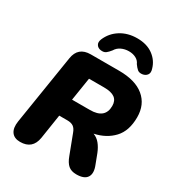

<svg xmlns="http://www.w3.org/2000/svg" viewBox="-218 -1084 1143 1233"><g transform="rotate(30 353.0 -467.5)"><path d="M117 9Q73 9 53 -19Q33 -47 41 -99L123 -614Q137 -705 230 -705H440Q561 -705 625.5 -651.5Q690 -598 690 -504Q690 -403 637.5 -347Q585 -291 500 -273Q529 -262 549 -237.5Q569 -213 583 -178L610 -107Q632 -53 612.5 -22Q593 9 534 9Q496 9 474 -10Q452 -29 437 -70L383 -212Q373 -240 356.5 -251.5Q340 -263 311 -263H251L223 -82Q208 9 117 9ZM271 -393H404Q515 -393 515 -487Q515 -526 489.5 -545Q464 -564 409 -564H298ZM272 -760Q250 -763 239.5 -779.5Q229 -796 239 -821Q263 -878 315.5 -911Q368 -944 438 -944Q509 -944 555.5 -910Q602 -876 617 -822Q626 -795 614 -779Q602 -763 580 -760Q557 -757 544 -768Q531 -779 517 -799Q508 -821 485.5 -833Q463 -845 433 -845Q403 -845 377.5 -833Q352 -821 338 -797Q323 -778 309.5 -767.5Q296 -757 272 -760Z"/></g></svg>

Font: Nunito Black
Style: Italic
Weight: 900
Italic angle: -9°
Designer: Vernon Adams
Foundry: Vernon Adams
Version: Version 3.601; ttfautohint (v1.8.2.53-6de2)